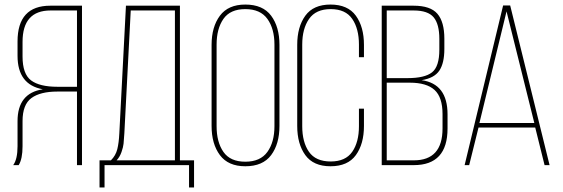

<svg xmlns="http://www.w3.org/2000/svg" viewBox="-20 -725 2470 843"><path d="M318 -323H232Q157 -323 118 -294.5Q79 -266 79 -193V-83Q79 -27 62 0H38Q57 -26 57 -83V-193Q57 -316 168 -333Q57 -353 57 -480V-543Q57 -700 201 -700H340V0H318ZM318 -679H202Q79 -679 79 -541V-477Q79 -400 116.5 -372Q154 -344 232 -344H318Z M832 98H810V0H439V98H417V-21H467Q488 -42 495 -70Q502 -98 504 -141L533 -700H770V-21H832ZM554 -679 526 -140Q524 -109 522.5 -94Q521 -79 513.5 -57.5Q506 -36 492 -21H748V-679Z M909 -172V-528Q909 -607 945.5 -656Q982 -705 1057 -705Q1134 -705 1170.5 -656Q1207 -607 1207 -528V-172Q1207 -93 1170.5 -44Q1134 5 1057 5Q982 5 945.5 -44Q909 -93 909 -172ZM931 -529V-171Q931 -101 961 -58Q991 -15 1057 -15Q1123 -15 1154 -58Q1185 -101 1185 -171V-529Q1185 -599 1154 -642Q1123 -685 1057 -685Q991 -685 961 -642Q931 -599 931 -529Z M1431 -705Q1507 -705 1542.5 -656Q1578 -607 1578 -528V-474H1556V-529Q1556 -599 1526.5 -642Q1497 -685 1432 -685Q1367 -685 1337 -642Q1307 -599 1307 -529V-171Q1307 -101 1336.5 -58.5Q1366 -16 1432 -16Q1497 -16 1526.5 -58.5Q1556 -101 1556 -171V-248H1578V-172Q1578 -93 1542.5 -44Q1507 5 1431 5Q1356 5 1320.5 -44Q1285 -93 1285 -172V-528Q1285 -607 1320.5 -656Q1356 -705 1431 -705Z M1656 -700H1796Q1870 -700 1900.5 -664.5Q1931 -629 1931 -555V-510Q1931 -448 1909 -415Q1887 -382 1831 -373Q1945 -357 1945 -223V-161Q1945 0 1797 0H1656ZM1678 -382H1769Q1845 -382 1877 -407.5Q1909 -433 1909 -507V-554Q1909 -619 1884 -649Q1859 -679 1796 -679H1678ZM1678 -21H1797Q1923 -21 1923 -161V-224Q1923 -298 1888 -330Q1853 -362 1779 -362H1678Z M2330 -165H2081L2040 0H2020L2189 -701H2220L2393 0H2371ZM2204 -675 2085 -185H2326Z"/></svg>

Font: Bebas Neue Light
Style: Regular
Weight: 300
Designer: Ryoichi Tsunekawa
Foundry: Ryoichi Tsunekawa
Version: Version 001.003; ttfautohint (v1.5.65-e2d9)